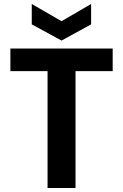

<svg xmlns="http://www.w3.org/2000/svg" viewBox="-20 -941 617 961"><path d="M32 -698H544V-585H358V0H218V-585H32ZM436 -921V-819L288 -738L139 -819V-921L288 -835Z"/></svg>

Font: Poppins SemiBold
Style: Regular
Weight: 600
Designer: Ninad Kale (Devanagari), Jonny Pinhorn (Latin)
Foundry: Indian Type Foundry
Version: Version 3.002 2017